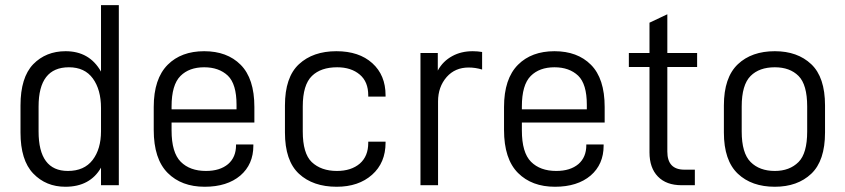

<svg xmlns="http://www.w3.org/2000/svg" viewBox="-20 -710 3241 736"><path d="M58.6 -202.1V-305.7Q58.6 -413.1 107.4 -463.9Q156.2 -513.7 231.4 -513.7Q323.2 -513.7 367.2 -435.5V-690.4H435.5V0H367.2V-67.4Q346.7 -31.2 312.5 -12.7Q278.3 5.9 230.5 5.9Q156.2 5.9 107.4 -44.9Q58.6 -95.7 58.6 -202.1ZM367.2 -207V-295.9Q367.2 -366.2 335.9 -409.2Q304.7 -452.1 244.1 -452.1Q127.9 -452.1 127.9 -301.8V-206.1Q127.9 -54.7 240.2 -54.7Q302.7 -54.7 335 -96.7Q367.2 -138.7 367.2 -207Z M637.7 -240.2V-210Q637.7 -125 672.9 -89.8Q708 -54.7 769.5 -54.7Q823.2 -54.7 854.5 -81.1Q884.8 -107.4 884.8 -153.3V-156.2H951.2V-151.4Q951.2 -80.1 901.4 -37.1Q850.6 5.9 764.6 5.9Q675.8 5.9 623 -46.9Q569.3 -100.6 569.3 -211.9V-299.8Q569.3 -408.2 623 -461.9Q674.8 -513.7 762.7 -513.7Q850.6 -513.7 902.3 -461.9Q955.1 -409.2 955.1 -299.8V-240.2ZM671.9 -418.9Q637.7 -384.8 637.7 -301.8V-291H886.7V-308.6Q886.7 -387.7 853.5 -419.9Q819.3 -452.1 762.7 -452.1Q705.1 -452.1 671.9 -418.9Z M1072.3 -202.1V-305.7Q1072.3 -414.1 1126 -463.9Q1179.7 -513.7 1269.5 -513.7Q1356.4 -513.7 1407.2 -467.8Q1458 -421.9 1458 -344.7V-339.8H1391.6V-344.7Q1391.6 -396.5 1359.4 -423.8Q1326.2 -452.1 1272.5 -452.1Q1210 -452.1 1175.8 -418.9Q1140.6 -384.8 1140.6 -301.8V-206.1Q1140.6 -122.1 1174.8 -88.9Q1210.9 -54.7 1271.5 -54.7Q1326.2 -54.7 1359.4 -83Q1391.6 -111.3 1391.6 -162.1V-167H1458V-163.1Q1458 -85.9 1406.2 -40Q1354.5 5.9 1270.5 5.9Q1179.7 5.9 1126 -43.9Q1072.3 -93.8 1072.3 -202.1Z M1591.8 -506.8H1658.2V-439.5Q1677.7 -475.6 1713.9 -495.1Q1748 -513.7 1792 -513.7Q1810.5 -513.7 1828.1 -510.7V-443.4Q1802.7 -451.2 1776.4 -451.2Q1724.6 -451.2 1692.4 -415Q1659.2 -377 1659.2 -321.3V0H1591.8Z M1980.5 -240.2V-210Q1980.5 -125 2015.6 -89.8Q2050.8 -54.7 2112.3 -54.7Q2166 -54.7 2197.3 -81.1Q2227.5 -107.4 2227.5 -153.3V-156.2H2293.9V-151.4Q2293.9 -80.1 2244.1 -37.1Q2193.4 5.9 2107.4 5.9Q2018.6 5.9 1965.8 -46.9Q1912.1 -100.6 1912.1 -211.9V-299.8Q1912.1 -408.2 1965.8 -461.9Q2017.6 -513.7 2105.5 -513.7Q2193.4 -513.7 2245.1 -461.9Q2297.9 -409.2 2297.9 -299.8V-240.2ZM2014.6 -418.9Q1980.5 -384.8 1980.5 -301.8V-291H2229.5V-308.6Q2229.5 -387.7 2196.3 -419.9Q2162.1 -452.1 2105.5 -452.1Q2047.9 -452.1 2014.6 -418.9Z M2538.1 -453.1V-128.9Q2538.1 -59.6 2603.5 -59.6H2643.6V0H2592.8Q2534.2 0 2502 -33.2Q2469.7 -66.4 2469.7 -126V-453.1H2390.6V-506.8H2469.7V-623L2538.1 -655.3V-506.8H2652.3V-453.1Z M2808.6 -43.9Q2754.9 -94.7 2754.9 -202.1V-305.7Q2754.9 -413.1 2808.6 -463.9Q2861.3 -513.7 2950.2 -513.7Q3037.1 -513.7 3089.8 -463.9Q3142.6 -414.1 3142.6 -305.7V-202.1Q3142.6 -93.8 3089.8 -43.9Q3037.1 5.9 2950.2 5.9Q2861.3 5.9 2808.6 -43.9ZM3041 -88.9Q3074.2 -122.1 3074.2 -206.1V-301.8Q3074.2 -385.7 3041 -418.9Q3007.8 -452.1 2950.2 -452.1Q2890.6 -452.1 2857.4 -418.9Q2823.2 -384.8 2823.2 -301.8V-206.1Q2823.2 -123 2857.4 -88.9Q2891.6 -54.7 2950.2 -54.7Q3006.8 -54.7 3041 -88.9Z"/></svg>

Font: Altinn-DIN
Style: Regular
Weight: 400
Designer: Charles Nix
Foundry: Altinn
Version: Version 2.00